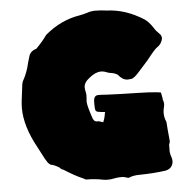

<svg xmlns="http://www.w3.org/2000/svg" viewBox="-57 -868 946 963"><g transform="rotate(-5 416.0 -387.0)"><path d="M637.7 -382.8C578.1 -383.8 506.3 -386.2 479 -387.7C434.6 -391.1 427.2 -390.6 420.4 -383.8C414.1 -377.4 412.1 -368.7 412.6 -344.2C413.1 -316.4 414.1 -312 422.9 -307.1C422.9 -307.1 441.4 -302.7 462.9 -301.8C461.4 -296.4 460 -291 459.5 -285.2C458 -275.9 454.6 -264.6 449.2 -251.5C435.1 -256.3 425.8 -258.8 425.8 -258.8C425.8 -258.8 418.5 -258.3 418.5 -258.3C406.7 -258.3 398.9 -267.1 394.5 -284.7C382.8 -319.3 376.5 -344.2 375 -359.4C376 -370.6 376.5 -381.3 377 -392.6C377 -399.9 376 -407.2 374 -414.1C372.6 -420.9 371.6 -427.2 371.6 -433.6C371.6 -449.7 380.9 -465.3 399.9 -479.5C420.9 -497.1 440.9 -505.9 460 -505.9C470.2 -505.9 480.5 -503.4 491.2 -498.5C491.2 -498.5 503.9 -495.1 503.9 -495.1C503.9 -495.1 514.6 -493.2 514.6 -493.2C514.6 -493.2 522 -491.7 522 -491.7C531.7 -489.3 542.5 -482.4 542.5 -482.4C557.1 -463.9 573.2 -454.1 589.8 -454.1C589.8 -454.1 597.2 -454.6 607.4 -455.6C617.7 -456.5 631.8 -467.8 650.4 -489.3C650.4 -489.3 695.8 -540 695.8 -540C695.8 -540 722.7 -573.2 722.7 -573.2C734.4 -587.4 744.1 -597.7 752 -603C763.7 -610.4 772 -621.1 776.9 -635.3C776.9 -635.3 779.3 -646 779.3 -646C779.3 -655.8 774.9 -664.6 766.1 -671.9C757.8 -679.7 750 -688.5 743.7 -699.2C729.5 -721.2 715.3 -736.8 701.2 -746.6C640.6 -785.2 579.1 -805.7 515.6 -808.1C495.1 -811 475.6 -812.5 457 -812.5C443.4 -812.5 429.7 -810.1 416 -805.2C403.8 -801.3 391.1 -798.3 377.9 -795.9C315.4 -786.1 256.3 -758.8 202.1 -712.9C188.5 -692.9 169.9 -671.4 147 -647.9C126.5 -642.1 113.8 -630.4 108.9 -613.3C108.9 -613.3 99.6 -581.5 99.6 -581.5C92.8 -549.8 81.5 -519.5 65.4 -491.2C65.4 -491.2 61.5 -478.5 61.5 -478.5C61.5 -478.5 51.3 -396.5 51.3 -396.5C49.8 -383.3 48.8 -370.1 48.8 -356.9C48.8 -295.4 69.3 -228 109.9 -154.8C109.9 -154.8 126 -124 126 -124C137.2 -101.6 146.5 -85 153.8 -74.7C161.6 -64.9 169.9 -60.1 178.7 -60.1C188 -56.6 198.7 -51.8 210 -44.9C216.8 -37.1 223.1 -32.7 229.5 -31.7C266.1 -8.3 297.9 9.3 324.7 20.5C324.7 20.5 334 26.4 339.4 27.3C368.2 27.3 396.5 29.8 423.3 35.6C431.2 37.1 439 37.6 446.8 37.6C457 37.6 467.3 36.6 478 34.2C490.2 31.7 502.9 30.3 515.1 30.3C525.9 30.3 537.1 32.7 548.8 37.1C548.8 37.1 551.3 37.1 551.3 37.1C551.3 37.1 554.7 36.6 554.7 36.6C568.8 29.8 587.4 26.9 610.4 26.9C654.3 26.4 697.3 23.4 739.3 17.6C754.9 14.6 766.1 7.3 772.9 -5.4C776.4 -11.7 778.3 -18.6 778.3 -26.9C778.3 -33.2 777.3 -39.6 774.9 -46.9C770 -59.6 768.1 -71.3 768.1 -82C768.1 -82 768.6 -111.8 768.6 -111.8C768.6 -111.8 773.4 -121.6 773.4 -127.4C769 -169.4 766.6 -202.1 765.1 -225.1C758.3 -240.2 754.9 -255.9 754.9 -271C754.9 -281.2 756.3 -291 759.3 -301.8C760.7 -307.1 761.2 -312.5 761.2 -317.4C761.2 -325.2 759.8 -331.5 756.3 -337.4C756.3 -337.4 756.3 -344.7 756.3 -344.7C754.4 -358.4 750 -375 750 -375C750 -375 718.3 -381.3 637.7 -382.8Z"/></g></svg>

Font: Kaph
Style: Regular
Weight: 400
Designer: GGBotNet
Foundry: f0n7.com